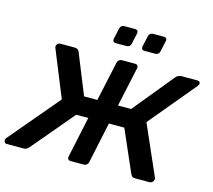

<svg xmlns="http://www.w3.org/2000/svg" viewBox="-125 -1063 1346 1214"><g transform="rotate(15 548.0 -456.0)"><path d="M1079 -700Q1089 -700 1093.5 -694Q1098 -688 1096 -679Q1094 -674 1089 -667L835 -362L979 -34Q981 -29 979 -23Q978 -14 970 -7Q962 0 952 0H857Q843 0 837.5 -6Q832 -12 829 -17L709 -292H608L551 -23Q549 -13 541 -6.5Q533 0 522 0H435Q425 0 419.5 -6.5Q414 -13 416 -24L473 -292H394L162 -17Q157 -12 149.5 -6Q142 0 129 0H17Q8 0 3 -7Q-2 -14 -1 -23Q0 -26 1 -29Q2 -32 4 -34L281 -362L157 -667Q154 -674 156 -679Q158 -688 164 -694Q170 -700 181 -700H273Q287 -700 294.5 -695Q302 -690 305 -682L412 -417H499L555 -676Q557 -686 565 -693Q573 -700 583 -700H670Q681 -700 686.5 -693Q692 -686 690 -676L634 -417H720L937 -682Q944 -690 953.5 -695Q963 -700 976 -700ZM705 -794Q695 -794 690.5 -800Q686 -806 687 -816L703 -889Q705 -899 712.5 -905.5Q720 -912 730 -912H803Q813 -912 818 -905.5Q823 -899 821 -889L805 -816Q803 -806 795.5 -800Q788 -794 778 -794ZM517 -794Q507 -794 502.5 -800Q498 -806 499 -816L515 -889Q517 -899 524.5 -905.5Q532 -912 542 -912H615Q625 -912 630 -905.5Q635 -899 633 -889L617 -816Q615 -806 607.5 -800Q600 -794 590 -794Z"/></g></svg>

Font: Rubik Light Medium
Style: Italic
Weight: 500
Italic angle: -12°
Version: Version 2.104